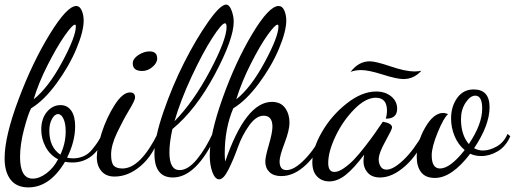

<svg xmlns="http://www.w3.org/2000/svg" viewBox="-30 -740 2234 833"><path d="M105 -270Q92 -246 74.5 -180Q57 -114 57 -59Q57 35 112 35Q141 35 172 11.5Q203 -12 222 -49Q187 -67 168 -102.5Q149 -138 149 -178Q149 -225 173.5 -254.5Q198 -284 233 -284Q262 -284 279 -260Q296 -236 296 -192Q296 -126 261 -56Q273 -53 287 -53Q312 -53 333 -62.5Q354 -72 369.5 -91Q385 -110 394.5 -124.5Q404 -139 415 -162L427 -149Q380 -35 284 -35Q267 -35 252 -38Q186 73 93 73Q42 73 16 39.5Q-10 6 -10 -53Q-10 -148 50.5 -309Q111 -470 186 -592Q261 -714 301 -714Q316 -714 324.5 -694.5Q333 -675 333 -651Q333 -604 301.5 -528.5Q270 -453 215.5 -378.5Q161 -304 105 -270ZM295 -633Q284 -633 250.5 -585Q217 -537 177 -458.5Q137 -380 116 -309Q180 -360 239.5 -470.5Q299 -581 299 -625Q299 -633 295 -633ZM184 -173Q184 -101 232 -69Q255 -118 255 -170Q255 -204 245.5 -224.5Q236 -245 222 -245Q207 -245 195.5 -224Q184 -203 184 -173Z M534 -339Q556 -339 556 -317Q556 -305 530 -262Q504 -219 478 -164.5Q452 -110 452 -69Q452 -34 463.5 -21.5Q475 -9 501 -9Q579 -9 655 -162L664 -152Q636 -68 581.5 -21Q527 26 467 26Q430 26 410 2.5Q390 -21 390 -58Q390 -97 411 -163Q432 -229 467 -284Q502 -339 534 -339ZM587 -432Q546 -432 546 -465Q546 -485 570 -501Q594 -517 619 -517Q652 -517 652 -486Q652 -467 631.5 -449.5Q611 -432 587 -432Z M984 -646Q984 -571 902 -417.5Q820 -264 718 -180Q705 -122 705 -79Q705 -2 749 -2Q786 -2 824.5 -49Q863 -96 893 -162L908 -154Q822 30 720 30Q640 30 640 -73Q640 -141 679 -254.5Q718 -368 769.5 -469.5Q821 -571 873.5 -645.5Q926 -720 951 -720Q965 -720 974.5 -695Q984 -670 984 -646ZM946 -639Q932 -639 890.5 -574.5Q849 -510 801 -407Q753 -304 727 -214Q809 -297 881 -432.5Q953 -568 953 -623Q953 -639 946 -639Z M1121 -39Q1121 -59 1136.5 -112Q1152 -165 1152 -190Q1152 -238 1114 -238Q1081 -238 1050.5 -195Q1020 -152 1001.5 -100Q983 -48 961.5 -5Q940 38 921 38Q903 38 891.5 7Q880 -24 880 -66Q880 -158 936 -315Q992 -472 1064.5 -593Q1137 -714 1179 -714Q1195 -714 1203.5 -694.5Q1212 -675 1212 -651Q1212 -604 1180 -528Q1148 -452 1093 -378Q1038 -304 982 -270Q945 -183 945 -73Q945 -57 947 -39Q1036 -298 1150 -298Q1188 -298 1207 -271.5Q1226 -245 1226 -208Q1226 -175 1204.5 -119Q1183 -63 1183 -40Q1183 -2 1213 -2Q1247 -2 1293 -49.5Q1339 -97 1369 -162L1382 -150Q1349 -74 1297.5 -25Q1246 24 1190 24Q1157 24 1139 6.5Q1121 -11 1121 -39ZM1174 -633Q1163 -633 1130.5 -587.5Q1098 -542 1058 -463Q1018 -384 995 -309Q1059 -360 1118.5 -470.5Q1178 -581 1178 -625Q1178 -633 1174 -633Z M1631 -212Q1671 -205 1671 -187Q1671 -179 1642 -127Q1613 -75 1613 -48Q1613 -31 1621.5 -17.5Q1630 -4 1647 -4Q1676 -4 1720 -45.5Q1764 -87 1807 -162L1817 -152Q1786 -72 1729.5 -21Q1673 30 1619 30Q1584 30 1565.5 9.5Q1547 -11 1547 -40Q1547 -52 1550 -69Q1505 -9 1469.5 19Q1434 47 1399 47Q1366 47 1345.5 25.5Q1325 4 1325 -36Q1325 -95 1366.5 -167Q1408 -239 1474 -291Q1540 -343 1602 -343Q1641 -343 1667 -322Q1693 -301 1693 -268Q1693 -225 1644 -225Q1649 -243 1649 -260Q1649 -316 1600 -316Q1556 -316 1506.5 -265.5Q1457 -215 1425.5 -148.5Q1394 -82 1394 -33Q1394 6 1421 6Q1439 6 1463 -11Q1487 -28 1507 -49Q1527 -70 1554.5 -105.5Q1582 -141 1595.5 -160.5Q1609 -180 1631 -212ZM1491 -428Q1526 -474 1574 -474Q1600 -474 1664.5 -452Q1729 -430 1768 -430Q1783 -430 1798 -433Q1766 -397 1720 -397Q1692 -397 1630.5 -416.5Q1569 -436 1537 -436Q1511 -436 1491 -428Z M2058 -63Q2031 -63 2010 -73Q1930 32 1857 32Q1816 32 1797 7Q1778 -18 1778 -59Q1778 -123 1814.5 -186.5Q1851 -250 1893 -250Q1902 -250 1914 -245Q1895 -229 1869 -165.5Q1843 -102 1843 -66Q1843 -9 1879 -9Q1923 -9 1986 -89Q1958 -112 1942.5 -149Q1927 -186 1927 -226Q1927 -278 1953.5 -315Q1980 -352 2025 -352Q2094 -352 2094 -275Q2094 -197 2027 -97Q2045 -87 2065 -87Q2094 -87 2125 -104.5Q2156 -122 2172 -159L2184 -149Q2165 -105 2130 -84Q2095 -63 2058 -63ZM1970 -223Q1970 -155 2004 -115Q2062 -201 2062 -269Q2062 -325 2032 -325Q2010 -325 1990 -294.5Q1970 -264 1970 -223Z"/></svg>

Font: Dancing Script
Style: Regular
Weight: 400
Designer: Pablo Impallari
Foundry: Pablo Impallari. www.impallari.com
Version: Version 1.002